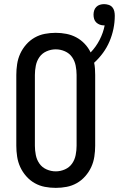

<svg xmlns="http://www.w3.org/2000/svg" viewBox="-20 -902 576 930"><path d="M250 8Q223 8 197 3Q171 -2 148 -15Q125 -28 107 -48.5Q89 -69 78 -93Q67 -117 63 -143.5Q59 -170 59 -196V-539Q59 -565 63 -591.5Q67 -618 78 -642Q89 -666 107 -686.5Q125 -707 148 -720Q171 -733 197 -738Q223 -743 250 -743Q276 -743 301.5 -738Q327 -733 349.5 -721Q372 -709 390 -690Q408 -671 419 -648Q445 -675 462.5 -709Q480 -743 487 -779H484Q473 -779 463.5 -782.5Q454 -786 446.5 -793Q439 -800 436 -810Q433 -820 433 -831Q433 -841 436 -851Q439 -861 446.5 -868.5Q454 -876 464 -879Q474 -882 484 -882Q495 -882 506 -878.5Q517 -875 524 -867Q531 -859 533.5 -848Q536 -837 536 -826Q536 -794 529.5 -762.5Q523 -731 510.5 -701.5Q498 -672 479 -646Q460 -620 436 -598Q439 -584 440 -569Q441 -554 441 -539V-196Q441 -170 437 -143.5Q433 -117 422 -93Q411 -69 393 -48.5Q375 -28 352 -15Q329 -2 303 3Q277 8 250 8ZM250 -72Q273 -72 294.5 -81.5Q316 -91 329 -109.5Q342 -128 346.5 -151Q351 -174 351 -196V-539Q351 -561 346.5 -584Q342 -607 329 -625.5Q316 -644 294.5 -653.5Q273 -663 250 -663Q227 -663 205.5 -653.5Q184 -644 171 -625.5Q158 -607 153.5 -584Q149 -561 149 -539V-196Q149 -174 153.5 -151Q158 -128 171 -109.5Q184 -91 205.5 -81.5Q227 -72 250 -72Z"/></svg>

Font: Iosevka Curly Slab Medium
Style: Regular
Weight: 500
Monospace: yes
Designer: Belleve Invis
Foundry: Belleve Invis
Version: Version 22.1.2; ttfautohint (v1.8.4)